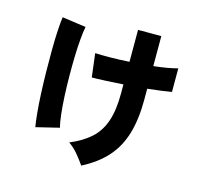

<svg xmlns="http://www.w3.org/2000/svg" viewBox="-121 -945 1242 1156"><g transform="rotate(15 500.0 -367.0)"><path d="M481 72Q459 40 433 9Q407 -22 375 -44Q454 -77 503.5 -122Q553 -167 576.5 -236Q600 -305 600 -408V-466Q539 -462 486.5 -459.5Q434 -457 405 -457L387 -604Q422 -602 479 -602.5Q536 -603 600 -607V-806H745V-619Q792 -624 831 -631Q870 -638 894 -645V-498Q872 -494 833 -488.5Q794 -483 745 -478V-408Q745 -288 718.5 -198Q692 -108 634 -42.5Q576 23 481 72ZM154 -80Q148 -115 143 -168.5Q138 -222 135 -287.5Q132 -353 131 -422Q130 -491 130.5 -556Q131 -621 134 -674.5Q137 -728 142 -762L290 -741Q284 -710 279.5 -660.5Q275 -611 273.5 -551Q272 -491 272.5 -427.5Q273 -364 276 -304.5Q279 -245 284.5 -195.5Q290 -146 298 -115Z"/></g></svg>

Font: Zen Kaku Gothic New Black
Style: Regular
Weight: 900
Designer: Yoshimichi Ohira
Foundry: Positype
Version: Version 1.001